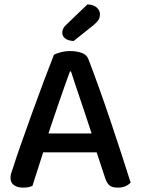

<svg xmlns="http://www.w3.org/2000/svg" viewBox="-20 -847 642 876"><path d="M421 -152H177L128 1Q119 5 109 7Q99 9 85 9Q60 9 44 -2Q28 -13 28 -35Q28 -46 31 -56.5Q34 -67 39 -80Q52 -122 75.5 -188.5Q99 -255 125.5 -329Q152 -403 179 -474.5Q206 -546 226 -597Q236 -603 257 -608.5Q278 -614 300 -614Q329 -614 352 -606Q375 -598 383 -578Q405 -521 431 -448.5Q457 -376 483 -299Q509 -222 533 -148Q557 -74 576 -14Q567 -4 552.5 2.5Q538 9 518 9Q491 9 479 -1.5Q467 -12 459 -37ZM299 -521Q289 -494 277 -460Q265 -426 252 -388.5Q239 -351 226 -312.5Q213 -274 201 -238H398Q385 -278 371.5 -318.5Q358 -359 345.5 -396Q333 -433 322 -465.5Q311 -498 304 -521ZM379 -827Q406 -826 421 -813Q436 -800 436 -782Q436 -766 429 -755.5Q422 -745 405 -731L316 -660Q291 -661 277.5 -671.5Q264 -682 264 -698Q264 -717 281 -733Z"/></svg>

Font: Baloo Bhai 2 Medium
Style: Regular
Weight: 500
Designer: Supriya Tembe, Noopur Datye and Ek Type
Foundry: Ek Type
Version: Version 1.640;PS 1.000;hotconv 16.6.51;makeotf.lib2.5.65220;